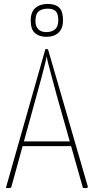

<svg xmlns="http://www.w3.org/2000/svg" viewBox="-20 -954 476 975"><path d="M24 1Q23 1 19 1Q15 1 10 0L210 -703Q210 -705 215 -705Q218 -705 220.5 -704.5Q223 -704 224 -703L425 -10Q427 -4 425 -1.5Q423 1 417 1Q414 1 409.5 1Q405 1 401 0L268 -470Q256 -516 244.5 -557.5Q233 -599 225.5 -629Q218 -659 217 -669Q216 -659 208.5 -629Q201 -599 190 -557.5Q179 -516 166 -470L38 -6Q37 -1 33 0Q29 1 24 1ZM92 -212V-236H355V-212ZM215 -767Q180 -767 158 -785.5Q136 -804 136 -850Q136 -893 159.5 -913.5Q183 -934 222 -934Q261 -934 280.5 -915.5Q300 -897 300 -850Q300 -810 277.5 -788.5Q255 -767 215 -767ZM215 -791Q244 -791 260 -805.5Q276 -820 276 -851Q276 -885 262.5 -897.5Q249 -910 223 -910Q193 -910 176.5 -896.5Q160 -883 160 -847Q160 -821 174 -806Q188 -791 215 -791Z"/></svg>

Font: Yanone Kaffeesatz ExtraLight
Style: Regular
Weight: 200
Designer: Yanone (Cyrillic: Daniel Pouzeot, Huerta Tipografica, and Cyreal)
Foundry: Yanone
Version: Version 2.003